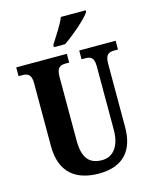

<svg xmlns="http://www.w3.org/2000/svg" viewBox="-136 -1021 900 1121"><g transform="rotate(-15 314.5 -460.5)"><path d="M257 -784V-771H325C382 -810 471 -886 492 -921V-931H342C325 -886 283 -827 257 -784ZM322 10C475 10 538 -79 538 -212V-596C538 -653 561 -661 593 -661H615V-714H395V-661H416C448 -661 470 -653 470 -600V-214C470 -112 423 -61 360 -61C287 -61 244 -98 244 -210V-596C244 -653 268 -661 299 -661H320V-714H14V-661H36C66 -661 91 -653 91 -600V-218C91 -54 186 10 322 10Z"/></g></svg>

Font: Noto Serif Devanagari ExtraCondensed ExtraBold
Style: Regular
Weight: 800
Width: 2
Designer: Universal Thirst, Indian Type Foundry and the Monotype Design Team
Foundry: Monotype Imaging Inc.
Version: Version 2.004